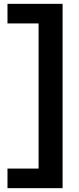

<svg xmlns="http://www.w3.org/2000/svg" viewBox="-20 -813 409 1000"><path d="M306 -793V167H19V65H181V-691H19V-793Z"/></svg>

Font: Mona Sans Expanded SemiBold
Style: Regular
Weight: 600
Width: 7
Designer: Deni Anggara
Foundry: GitHub
Version: Version 2.000